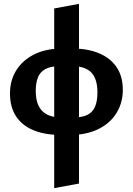

<svg xmlns="http://www.w3.org/2000/svg" viewBox="-20 -690 691 999"><path d="M262 289V-646L391 -670V265ZM294 12Q214 12 155 -12Q96 -36 64 -84Q32 -132 32 -204Q32 -271 64 -323Q96 -375 155 -405.5Q214 -436 294 -437V-346Q243 -346 215 -330Q187 -314 176.5 -285Q166 -256 166 -217Q166 -171 180 -141Q194 -111 222 -95.5Q250 -80 294 -79ZM364 12V-79Q408 -79 435 -92.5Q462 -106 474.5 -135Q487 -164 487 -209Q487 -254 474 -284Q461 -314 434 -329Q407 -344 364 -346V-437Q437 -437 495 -413Q553 -389 586 -341.5Q619 -294 619 -222Q619 -157 588 -105Q557 -53 500 -22.5Q443 8 364 12Z"/></svg>

Font: Ysabeau ExtraBold
Style: Regular
Weight: 800
Designer: Christian Thalmann (Catharsis Fonts)
Version: Version 2.002